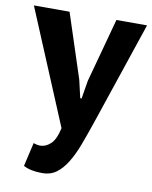

<svg xmlns="http://www.w3.org/2000/svg" viewBox="-90 -561 656 827"><g transform="rotate(10 238.5 -147.5)"><path d="M239 -219 257 -141H263L276 -220L352 -500H486L334 -49Q315 7 297.5 53.5Q280 100 259 134Q238 168 212.5 186.5Q187 205 152 205Q100 205 69 188L93 84Q108 90 123 90Q146 90 167.5 70.5Q189 51 200 0L-9 -500H147Z"/></g></svg>

Font: PTSans
Style: Bold
Weight: 700
Designer: A.Korolkova, O.Umpeleva, V.Yefimov
Foundry: ParaType Ltd
Version: Version 2.003W OFL